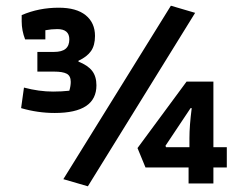

<svg xmlns="http://www.w3.org/2000/svg" viewBox="-20 -643 868 673"><path d="M202 -15 579 -623 664 -598 288 10ZM54 -264 64 -336Q117 -322 166 -322Q196 -322 223 -325Q228 -342 228 -356Q228 -377 214 -384.5Q200 -392 170 -392H111V-461H169Q197 -461 210 -472Q223 -483 223 -505Q223 -541 181 -541Q160 -541 139 -537V-505H68Q56 -536 56 -568V-590Q116 -616 186 -616Q248 -616 280.5 -589.5Q313 -563 313 -517Q313 -484 299 -464Q285 -444 255 -430V-427Q288 -414 303 -394.5Q318 -375 318 -344Q318 -247 172 -247Q112 -247 54 -264ZM641 -56H490L462 -124L634 -357H728V-127H775V-56H728V0H641ZM644 -127V-159Q644 -202 652 -264H648L560 -132L562 -127Z"/></svg>

Font: Athiti SemiBold
Style: Regular
Weight: 600
Designer: CadsonDemak Team
Foundry: CadsonDemak
Version: Version 1.033